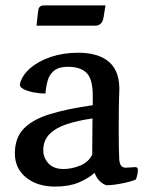

<svg xmlns="http://www.w3.org/2000/svg" viewBox="-20 -755 540 710"><path d="M374 -70Q362 -73 349.5 -84.5Q337 -96 330 -116Q305 -94 269.5 -79.5Q234 -65 184 -65Q118 -65 76.5 -98.5Q35 -132 35 -188Q35 -246 68.5 -280Q102 -314 166.5 -333.5Q231 -353 323 -366V-395Q324 -460 301.5 -484Q279 -508 231 -508Q198 -508 180.5 -494Q163 -480 156.5 -457.5Q150 -435 148 -409Q127 -409 104 -413.5Q81 -418 66 -426Q51 -434 54 -446Q62 -477 92 -503Q122 -529 168 -544.5Q214 -560 269 -560Q346 -560 385.5 -524Q425 -488 421 -412Q420 -395 419.5 -355.5Q419 -316 419 -275Q419 -241 419.5 -210.5Q420 -180 421 -164Q423 -146 430 -140Q437 -134 448 -135L480 -137Q490 -137 490 -127Q490 -121 488 -110Q486 -99 482 -91Q463 -83 430 -76.5Q397 -70 374 -70ZM321 -183 322 -317Q272 -310 230.5 -297Q189 -284 164.5 -260.5Q140 -237 140 -199Q140 -172 159 -151Q178 -130 215 -130Q245 -130 276 -142.5Q307 -155 321 -183ZM121 -714Q123 -735 142 -735H370L363 -691Q358 -660 332 -660H115Z"/></svg>

Font: Gowun Batang
Style: Bold
Weight: 700
Designer: Yanghee Ryu
Foundry: Yanghee Ryu
Version: Version 2.000